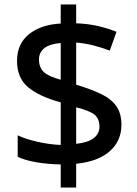

<svg xmlns="http://www.w3.org/2000/svg" viewBox="-20 -779 613 857"><path d="M251 -45Q194 -46 143.5 -54.5Q93 -63 59 -79V-175Q95 -158 148 -146Q201 -134 251 -132V-322Q153 -349 104.5 -390.5Q56 -432 56 -507Q56 -583 109 -626Q162 -669 251 -674V-759H320V-675Q374 -673 418.5 -662.5Q463 -652 500 -637L470 -553Q437 -566 398 -576Q359 -586 320 -589V-401Q386 -381 431 -359.5Q476 -338 499 -305.5Q522 -273 522 -222Q522 -150 470 -104Q418 -58 320 -48V58H251ZM251 -587Q202 -583 178 -564Q154 -545 154 -514Q154 -478 175 -458Q196 -438 251 -423ZM320 -137Q374 -143 399 -163Q424 -183 424 -214Q424 -249 402 -267Q380 -285 320 -300Z"/></svg>

Font: Noto Sans Syriac Medium
Style: Regular
Weight: 500
Designer: Patrick Giasson and the Monotype Design Team
Foundry: Monotype Imaging Inc.
Version: Version 3.000; ttfautohint (v1.8.4.7-5d5b)